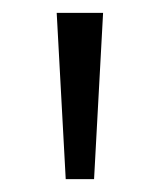

<svg xmlns="http://www.w3.org/2000/svg" viewBox="-20 -734 247 298"><path d="M140 -714 126 -456H82L68 -714Z"/></svg>

Font: Noto Sans Syriac Eastern Light
Style: Regular
Weight: 300
Designer: Patrick Giasson and the Monotype Design Team
Foundry: Monotype Imaging Inc.
Version: Version 3.001